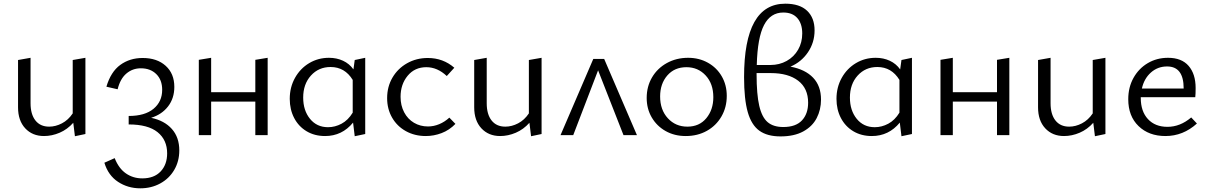

<svg xmlns="http://www.w3.org/2000/svg" viewBox="-20 -734 6568 1043"><path d="M444 -420V-6L387 6L378 -67Q346 -31 304 -13Q262 5 219 5Q156 5 117 -37Q78 -79 78 -151V-408L146 -420V-173Q146 -113 172.5 -79.5Q199 -46 247 -46Q282 -46 316.5 -64Q351 -82 375 -118V-408Z M954 83Q954 142 926.5 189Q899 236 850.5 262.5Q802 289 742 289Q675 289 621.5 254Q568 219 547 150L603 125Q625 181 664 208Q703 235 753 235Q817 235 852.5 197.5Q888 160 888 99Q888 26 836 -16Q784 -58 679 -58V-104Q767 -104 814 -143Q861 -182 861 -246Q861 -300 829 -331.5Q797 -363 745 -363Q700 -363 666.5 -334.5Q633 -306 619 -249L558 -263Q582 -344 633.5 -381.5Q685 -419 755 -419Q833 -419 880 -376.5Q927 -334 927 -262Q927 -200 893 -156Q859 -112 801 -94Q873 -79 913.5 -33.5Q954 12 954 83Z M1434 -420V0H1367V-182H1127V0H1060V-409L1127 -420V-233H1367V-409Z M1964 -420V-6L1907 6L1898 -68Q1838 5 1746 5Q1689 5 1645.5 -21Q1602 -47 1578 -93Q1554 -139 1554 -197Q1554 -260 1582.5 -311Q1611 -362 1659.5 -391Q1708 -420 1767 -420Q1809 -420 1843.5 -404Q1878 -388 1900 -357L1907 -408ZM1896 -122V-300Q1853 -370 1776 -370Q1711 -370 1669 -323.5Q1627 -277 1627 -204Q1627 -134 1664 -88.5Q1701 -43 1762 -43Q1800 -43 1835.5 -62Q1871 -81 1896 -122Z M2083 -201Q2083 -263 2112 -312.5Q2141 -362 2191.5 -390.5Q2242 -419 2304 -419Q2387 -419 2448 -366L2407 -321Q2356 -369 2296 -369Q2233 -369 2194.5 -322.5Q2156 -276 2156 -208Q2156 -161 2175.5 -124Q2195 -87 2229 -67Q2263 -47 2305 -47Q2336 -47 2366 -59.5Q2396 -72 2421 -95L2454 -61Q2421 -27 2379 -11Q2337 5 2293 5Q2233 5 2185 -21.5Q2137 -48 2110 -95Q2083 -142 2083 -201Z M2922 -420V-6L2865 6L2856 -67Q2824 -31 2782 -13Q2740 5 2697 5Q2634 5 2595 -37Q2556 -79 2556 -151V-408L2624 -420V-173Q2624 -113 2650.5 -79.5Q2677 -46 2725 -46Q2760 -46 2794.5 -64Q2829 -82 2853 -118V-408Z M3367 0 3229 -352 3094 0H3025L3203 -414H3262L3440 0Z M3493 -202Q3493 -264 3522 -313.5Q3551 -363 3602.5 -391.5Q3654 -420 3718 -420Q3778 -420 3826 -393Q3874 -366 3901 -319Q3928 -272 3928 -213Q3928 -151 3899 -101Q3870 -51 3819.5 -23Q3769 5 3705 5Q3644 5 3596 -22Q3548 -49 3520.5 -96Q3493 -143 3493 -202ZM3855 -206Q3855 -279 3813.5 -324Q3772 -369 3709 -369Q3644 -369 3605 -324Q3566 -279 3566 -210Q3566 -137 3608 -91.5Q3650 -46 3714 -46Q3779 -46 3817 -92Q3855 -138 3855 -206Z M4440 -193Q4440 -138 4416.5 -92.5Q4393 -47 4343.5 -20Q4294 7 4220 7Q4148 7 4105 -24Q4062 -55 4042 -125Q4022 -195 4022 -315Q4022 -714 4246 -714Q4324 -714 4364.5 -675.5Q4405 -637 4405 -569Q4405 -503 4369 -450Q4333 -397 4274 -372Q4354 -357 4397 -312Q4440 -267 4440 -193ZM4091 -381H4166Q4214 -381 4253.5 -403Q4293 -425 4315.5 -464Q4338 -503 4338 -552Q4338 -605 4311.5 -635.5Q4285 -666 4235 -666Q4166 -666 4130.5 -598Q4095 -530 4091 -381ZM4370 -176Q4370 -254 4316 -295.5Q4262 -337 4167 -337H4090V-331Q4090 -221 4104.5 -159Q4119 -97 4150 -70.5Q4181 -44 4235 -44Q4303 -44 4336.5 -80Q4370 -116 4370 -176Z M4934 -420V-6L4877 6L4868 -68Q4808 5 4716 5Q4659 5 4615.5 -21Q4572 -47 4548 -93Q4524 -139 4524 -197Q4524 -260 4552.5 -311Q4581 -362 4629.5 -391Q4678 -420 4737 -420Q4779 -420 4813.5 -404Q4848 -388 4870 -357L4877 -408ZM4866 -122V-300Q4823 -370 4746 -370Q4681 -370 4639 -323.5Q4597 -277 4597 -204Q4597 -134 4634 -88.5Q4671 -43 4732 -43Q4770 -43 4805.5 -62Q4841 -81 4866 -122Z M5463 -420V0H5396V-182H5156V0H5089V-409L5156 -420V-233H5396V-409Z M5985 -420V-6L5928 6L5919 -67Q5887 -31 5845 -13Q5803 5 5760 5Q5697 5 5658 -37Q5619 -79 5619 -151V-408L5687 -420V-173Q5687 -113 5713.5 -79.5Q5740 -46 5788 -46Q5823 -46 5857.5 -64Q5892 -82 5916 -118V-408Z M6482 -63Q6407 5 6311 5Q6221 5 6165 -49Q6109 -103 6109 -195Q6109 -260 6137.5 -311Q6166 -362 6215 -391Q6264 -420 6325 -420Q6399 -420 6437 -376Q6475 -332 6475 -256Q6475 -222 6473 -206H6177V-202Q6177 -129 6216 -87Q6255 -45 6322 -45Q6391 -45 6451 -96ZM6183 -253H6410V-254Q6410 -373 6320 -373Q6269 -373 6232 -340Q6195 -307 6183 -253Z"/></svg>

Font: Ysabeau Infant
Style: Regular
Weight: 400
Designer: Christian Thalmann (Catharsis Fonts)
Version: Version 0.003